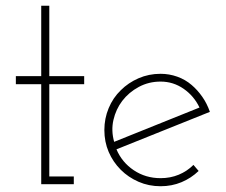

<svg xmlns="http://www.w3.org/2000/svg" viewBox="-20 -639 785 666"><path d="M236 0H123V-347H35V-375H123V-619H151V-375H272V-347H151V-27H236Z M669 -46Q643 -21 609.5 -7Q576 7 537 7Q496 7 460.5 -8.5Q425 -24 399 -50Q372 -77 357 -112Q342 -147 342 -188Q342 -228 357 -264Q372 -300 399 -326Q425 -352 460.5 -367.5Q496 -383 537 -383Q567 -383 595 -373Q623 -363 645 -344Q665 -327 681.5 -303.5Q698 -280 708 -251Q626 -218 546 -186Q466 -154 384 -121Q403 -76 444 -48.5Q485 -21 537 -21Q571 -21 600 -33Q629 -45 651 -67ZM537 -356Q496 -356 461.5 -337.5Q427 -319 404 -289Q382 -260 373.5 -223Q365 -186 376 -147Q450 -177 524 -206.5Q598 -236 672 -266Q653 -306 617 -331Q581 -356 537 -356Z"/></svg>

Font: Josefin Slab Light
Style: Regular
Weight: 300
Designer: Santiago Orozco
Foundry: Typemade
Version: Version 2.000